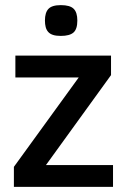

<svg xmlns="http://www.w3.org/2000/svg" viewBox="-20 -729 495 749"><path d="M34.2 0V-78.1L287.1 -426.8H40V-512.2H413.1V-436L159.2 -85H420.9V0ZM281.7 -648.9Q281.7 -615.2 266.6 -602.1Q251.5 -588.9 217.3 -588.9Q198.7 -588.9 186.8 -592.8Q174.8 -596.7 168 -604.5Q161.1 -612.3 158.2 -623.5Q155.3 -634.8 155.3 -648.9Q155.3 -679.7 168.9 -694.3Q182.6 -709 217.3 -709Q252.9 -709 267.3 -694.8Q281.7 -680.7 281.7 -648.9Z"/></svg>

Font: Lorenzo Sans Medium
Style: Regular
Weight: 500
Foundry: Intel Corporation
Version: Version 1.00; ttfautohint (v1.5)